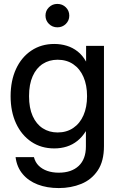

<svg xmlns="http://www.w3.org/2000/svg" viewBox="-20 -750 611 981"><path d="M280.3 210.9Q219.7 210.9 172.4 192.6Q125 174.3 95.5 138.9Q65.9 103.5 59.6 52.7H153.3Q160.2 79.6 178 96.9Q195.8 114.3 221.9 123.3Q248 132.3 280.3 132.3Q345.2 132.3 382.1 97.7Q418.9 63 418.9 -1.5V-79.6H418.5Q399.9 -49.8 375.5 -30.3Q351.1 -10.7 321.3 -1.2Q291.5 8.3 257.3 8.3Q190.4 8.3 140.1 -25.6Q89.8 -59.6 62 -119.6Q34.2 -179.7 34.2 -258.3Q34.2 -337.9 62 -397.9Q89.8 -458 140.4 -491.7Q190.9 -525.4 257.3 -525.4Q291 -525.4 321.3 -516.1Q351.6 -506.8 376.7 -487.1Q401.9 -467.3 419.4 -436H419.9V-515.6H511.2V-3.4Q511.2 73.7 479.5 120.8Q447.8 168 395.3 189.5Q342.8 210.9 280.3 210.9ZM274.4 -73.2Q320.3 -73.2 354.2 -96.2Q388.2 -119.1 406.5 -160.9Q424.8 -202.6 424.8 -258.8Q424.8 -314.9 406.5 -356.9Q388.2 -398.9 354.2 -421.9Q320.3 -444.8 274.4 -444.8Q231.4 -444.8 198.5 -423.6Q165.5 -402.3 147 -360.8Q128.4 -319.3 128.4 -258.8Q128.4 -198.2 147 -157Q165.5 -115.7 198.5 -94.5Q231.4 -73.2 274.4 -73.2ZM273.4 -610.4Q247.6 -610.4 230 -627.9Q212.4 -645.5 212.4 -670.4Q212.4 -695.3 230 -712.6Q247.6 -730 272.9 -730Q298.8 -730 316.4 -712.6Q334 -695.3 334 -669.9Q334 -645 316.4 -627.7Q298.8 -610.4 273.4 -610.4Z"/></svg>

Font: Inter Cardless Display
Style: Regular
Weight: 400
Designer: Rasmus Andersson
Foundry: rsms
Version: Version 4.001;git-9221beed3